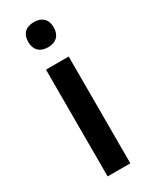

<svg xmlns="http://www.w3.org/2000/svg" viewBox="-195 -794 670 841"><g transform="rotate(-30 139.5 -373.5)"><path d="M196.8 0H82V-540H196.8ZM75.2 -683.1Q75.2 -713.9 92 -730.5Q108.9 -747.1 140.1 -747.1Q170.4 -747.1 187.3 -730.5Q204.1 -713.9 204.1 -683.1Q204.1 -653.8 187.3 -637Q170.4 -620.1 140.1 -620.1Q108.9 -620.1 92 -637Q75.2 -653.8 75.2 -683.1Z"/></g></svg>

Font: Open Sans Semibold
Style: Regular
Weight: 600
Foundry: Ascender Corporation
Version: Version 1.10; ttfautohint (v1.5.65-e2d9)